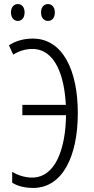

<svg xmlns="http://www.w3.org/2000/svg" viewBox="-20 -915 465 945"><path d="M34 -854C34 -828 48 -812 68 -812C87 -812 101 -827 101 -854C101 -880 87 -895 68 -895C48 -895 34 -879 34 -854ZM182 -854C182 -828 196 -812 216 -812C236 -812 250 -827 250 -854C250 -880 235 -895 216 -895C197 -895 182 -880 182 -854ZM139 -674C253 -674 297 -539 304 -399H90V-348H305C303 -185 254 -41 138 -41C98 -41 64 -55 40 -69V-16C65 1 104 10 143 10C288 10 363 -146 363 -359C363 -568 289 -725 142 -725C99 -725 59 -715 24 -692L45 -646C75 -665 107 -674 139 -674Z"/></svg>

Font: Noto Sans Display Condensed Light
Style: Regular
Weight: 300
Width: 3
Designer: Monotype Design Team
Foundry: Monotype Imaging Inc.
Version: Version 1.900